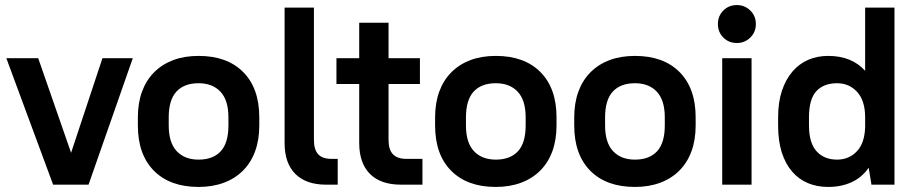

<svg xmlns="http://www.w3.org/2000/svg" viewBox="-20 -730 3621 759"><path d="M5 -500H131L261 -126L385 -500H505L330 0H190Z M765 9Q652 9 588.5 -55Q525 -119 525 -234V-266Q525 -323 541.5 -368Q558 -413 589.5 -444.5Q621 -476 665 -492.5Q709 -509 765 -509Q878 -509 941.5 -445Q1005 -381 1005 -266V-234Q1005 -177 988.5 -132Q972 -87 940.5 -55.5Q909 -24 864.5 -7.5Q820 9 765 9ZM765 -99Q822 -99 852.5 -132Q883 -165 883 -234V-266Q883 -334 851.5 -367.5Q820 -401 765 -401Q708 -401 677.5 -368Q647 -335 647 -266V-234Q647 -166 678.5 -132.5Q710 -99 765 -99Z M1269 0Q1190 0 1147.5 -42.5Q1105 -85 1105 -165V-700H1221V-177Q1221 -138 1238 -120Q1255 -102 1290 -102H1315V0H1269Z M1310 -500H1400V-640H1516V-500H1640V-398H1516V-177Q1516 -138 1533.5 -120Q1551 -102 1586 -102H1650V0H1565Q1485 0 1442.5 -42.5Q1400 -85 1400 -165V-398H1310Z M1940 9Q1827 9 1763.5 -55Q1700 -119 1700 -234V-266Q1700 -323 1716.5 -368Q1733 -413 1764.5 -444.5Q1796 -476 1840 -492.5Q1884 -509 1940 -509Q2053 -509 2116.5 -445Q2180 -381 2180 -266V-234Q2180 -177 2163.5 -132Q2147 -87 2115.5 -55.5Q2084 -24 2039.5 -7.5Q1995 9 1940 9ZM1940 -99Q1997 -99 2027.5 -132Q2058 -165 2058 -234V-266Q2058 -334 2026.5 -367.5Q1995 -401 1940 -401Q1883 -401 1852.5 -368Q1822 -335 1822 -266V-234Q1822 -166 1853.5 -132.5Q1885 -99 1940 -99Z M2490 9Q2377 9 2313.5 -55Q2250 -119 2250 -234V-266Q2250 -323 2266.5 -368Q2283 -413 2314.5 -444.5Q2346 -476 2390 -492.5Q2434 -509 2490 -509Q2603 -509 2666.5 -445Q2730 -381 2730 -266V-234Q2730 -177 2713.5 -132Q2697 -87 2665.5 -55.5Q2634 -24 2589.5 -7.5Q2545 9 2490 9ZM2490 -99Q2547 -99 2577.5 -132Q2608 -165 2608 -234V-266Q2608 -334 2576.5 -367.5Q2545 -401 2490 -401Q2433 -401 2402.5 -368Q2372 -335 2372 -266V-234Q2372 -166 2403.5 -132.5Q2435 -99 2490 -99Z M2835 -500H2951V0H2835ZM2893 -560Q2861 -560 2839.5 -581.5Q2818 -603 2818 -635Q2818 -667 2839.5 -688.5Q2861 -710 2893 -710Q2924 -710 2946 -688.5Q2968 -667 2968 -635Q2968 -603 2946 -581.5Q2924 -560 2893 -560Z M3254 9Q3210 9 3174 -6Q3138 -21 3111.5 -51.5Q3085 -82 3070.5 -127.5Q3056 -173 3056 -234V-266Q3056 -326 3071 -371Q3086 -416 3112.5 -447Q3139 -478 3175 -493.5Q3211 -509 3254 -509Q3347 -509 3400 -450V-700H3516V0H3425L3414 -67Q3388 -29 3347 -10Q3306 9 3254 9ZM3289 -99Q3336 -99 3367 -131.5Q3398 -164 3400 -227V-266Q3400 -332 3368.5 -366.5Q3337 -401 3289 -401Q3236 -401 3207 -369.5Q3178 -338 3178 -266V-234Q3178 -165 3208 -132Q3238 -99 3289 -99Z"/></svg>

Font: PT Root UI Web Bold
Style: Regular
Weight: 700
Designer: Vitaly Kuzmin
Foundry: ParaType Ltd.
Version: Version 1.000W